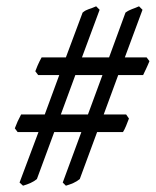

<svg xmlns="http://www.w3.org/2000/svg" viewBox="-20 -651 494 609"><path d="M173 -288 219 -413H305L259 -288ZM92 -425 101 -413H168L122 -288H47L36 -266C33 -258 30 -251 27 -244L36 -232H102L42 -72L53 -62C70 -67 85 -73 97 -83L152 -232H238L179 -72L189 -62C206 -67 221 -73 233 -83L288 -232H370C373 -237 377 -244 380 -252L389 -275L380 -288H309L355 -413H434L444 -434C448 -442 451 -450 454 -457L445 -469H376L432 -620L421 -631C404 -623 393 -622 378 -611L326 -469H240L296 -620L285 -631C264 -621 256 -623 242 -611L189 -469H112C110 -465 102 -452 92 -425Z"/></svg>

Font: Temporarium
Style: Italic
Weight: 400
Italic angle: -7°
Version: Version 1.1